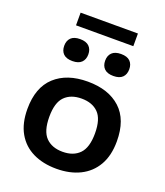

<svg xmlns="http://www.w3.org/2000/svg" viewBox="-167 -1045 1006 1168"><g transform="rotate(20 336.5 -461.5)"><path d="M336.5 10Q249.5 10 184.2 -21.8Q119 -53.5 83 -116.5Q47 -179.5 47 -272.5Q47 -411.5 124.5 -482.8Q202 -554 336.5 -554Q471.5 -554 548.8 -483.2Q626 -412.5 626 -272.5Q626 -180.5 589.8 -117.5Q553.5 -54.5 488.2 -22.2Q423 10 336.5 10ZM336.5 -100Q406 -100 445.2 -140.2Q484.5 -180.5 484.5 -272.5Q484.5 -365 445.2 -404.5Q406 -444 336.5 -444Q267 -444 227.8 -404.5Q188.5 -365 188.5 -273Q188.5 -180.5 227.8 -140.2Q267 -100 336.5 -100ZM469 -639Q430 -639 410.5 -658Q391 -677 391 -710Q391 -743 410.5 -762Q430 -781 469 -781Q508.5 -781 527.8 -762Q547 -743 547 -710Q547 -677 527.8 -658Q508.5 -639 469 -639ZM204 -639Q164.5 -639 145.2 -658Q126 -677 126 -710Q126 -743 145.2 -762Q164.5 -781 204 -781Q243 -781 262.5 -762Q282 -743 282 -710Q282 -677 262.5 -658Q243 -639 204 -639ZM151 -851V-933H522V-851Z"/></g></svg>

Font: Encode Sans Exp SmBold
Style: Regular
Weight: 600
Width: 7
Designer: Multiple Designers
Foundry: Impallari Type
Version: Version 3.002; ttfautohint (v1.8.3) -l 8 -r 50 -G 200 -x 14 